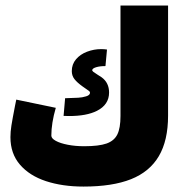

<svg xmlns="http://www.w3.org/2000/svg" viewBox="-20 -660 640 690"><path d="M17.5 -167Q17.5 -186.5 21 -208.8Q24.5 -231 34 -280L38.5 -302L180.5 -272.5Q164.5 -217.5 164.5 -172.5Q164.5 -162.5 180.5 -153.8Q196.5 -145 223.5 -139.8Q250.5 -134.5 282.5 -134.5Q335 -134.5 362.8 -144.2Q390.5 -154 401.8 -177Q413 -200 413 -243V-640H584V-244.5Q584 -155 550.8 -98.8Q517.5 -42.5 450.8 -16Q384 10.5 280 10.5Q204.5 10.5 145.2 -9Q86 -28.5 51.8 -68.2Q17.5 -108 17.5 -167ZM303.5 -327Q303.5 -330 300 -333Q296.5 -336 286.5 -342.5L276.5 -349.5Q257 -363.5 247.5 -375.8Q238 -388 238 -404.5Q238 -429 253.2 -447Q268.5 -465 293 -474.2Q317.5 -483.5 343.5 -483.5Q354 -483.5 364.5 -482L359 -422.5Q339 -422.5 325.8 -418.5Q312.5 -414.5 311.5 -408.5Q311 -405.5 315.2 -402Q319.5 -398.5 330 -392L345.5 -382Q372 -362.5 372 -327.5Q372 -283.5 328 -261.5Q291 -243 228.5 -243Q215 -243 208.5 -243.5L214 -307Q247 -308 261.2 -308.8Q275.5 -309.5 289.5 -313.8Q303.5 -318 303.5 -327Z"/></svg>

Font: JuliaMono Black
Style: Italic
Weight: 900
Italic angle: -9°
Monospace: yes
Designer: cormullion
Foundry: corm
Version: Version 0.057; ttfautohint (v1.8.4)